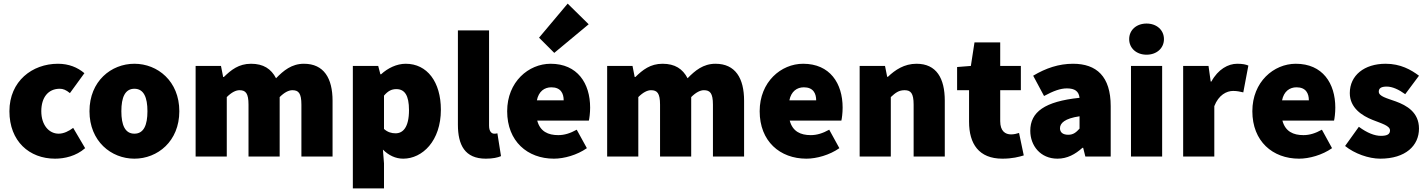

<svg xmlns="http://www.w3.org/2000/svg" viewBox="-20 -864 7880 1060"><path d="M284 12C336 12 400 -2 450 -46L384 -158C360 -140 332 -126 304 -126C250 -126 208 -174 208 -250C208 -326 246 -374 310 -374C328 -374 344 -368 366 -350L446 -460C408 -492 360 -512 300 -512C158 -512 32 -416 32 -250C32 -84 142 12 284 12Z M722 12C850 12 970 -84 970 -250C970 -416 850 -512 722 -512C594 -512 474 -416 474 -250C474 -84 594 12 722 12ZM722 -126C670 -126 650 -174 650 -250C650 -326 670 -374 722 -374C774 -374 794 -326 794 -250C794 -174 774 -126 722 -126Z M1060 0H1232V-328C1258 -354 1282 -366 1302 -366C1336 -366 1352 -350 1352 -286V0H1524V-328C1550 -354 1574 -366 1594 -366C1628 -366 1644 -350 1644 -286V0H1816V-308C1816 -432 1768 -512 1658 -512C1590 -512 1545 -474 1504 -432C1477 -484 1434 -512 1366 -512C1298 -512 1256 -478 1216 -439H1212L1200 -500H1060Z M1928 176H2100V38L2094 -38C2126 -6 2164 12 2206 12C2312 12 2414 -86 2414 -258C2414 -412 2338 -512 2220 -512C2170 -512 2121 -488 2084 -454H2080L2068 -500H1928ZM2164 -128C2142 -128 2120 -134 2100 -152V-336C2122 -362 2142 -372 2168 -372C2214 -372 2238 -338 2238 -256C2238 -160 2204 -128 2164 -128Z M2662 12C2700 12 2728 6 2746 -2L2726 -128C2718 -126 2714 -126 2708 -126C2696 -126 2680 -136 2680 -170V-696H2508V-176C2508 -64 2546 12 2662 12Z M3038 12C3094 12 3166 -8 3220 -46L3164 -148C3128 -128 3096 -118 3062 -118C3006 -118 2962 -138 2946 -198H3231C3234 -210 3238 -240 3238 -270C3238 -404 3168 -512 3020 -512C2898 -512 2780 -412 2780 -250C2780 -84 2892 12 3038 12ZM2944 -310C2954 -360 2986 -382 3024 -382C3076 -382 3092 -348 3092 -310ZM3040 -572 3230 -730 3114 -844 2956 -656Z M3332 0H3504V-328C3530 -354 3554 -366 3574 -366C3608 -366 3624 -350 3624 -286V0H3796V-328C3822 -354 3846 -366 3866 -366C3900 -366 3916 -350 3916 -286V0H4088V-308C4088 -432 4040 -512 3930 -512C3862 -512 3817 -474 3776 -432C3749 -484 3706 -512 3638 -512C3570 -512 3528 -478 3488 -439H3484L3472 -500H3332Z M4432 12C4488 12 4560 -8 4614 -46L4558 -148C4522 -128 4490 -118 4456 -118C4400 -118 4356 -138 4340 -198H4625C4628 -210 4632 -240 4632 -270C4632 -404 4562 -512 4414 -512C4292 -512 4174 -412 4174 -250C4174 -84 4286 12 4432 12ZM4338 -310C4348 -360 4380 -382 4418 -382C4470 -382 4486 -348 4486 -310Z M4726 0H4898V-328C4924 -352 4942 -366 4974 -366C5008 -366 5024 -350 5024 -286V0H5196V-308C5196 -432 5150 -512 5040 -512C4972 -512 4922 -478 4882 -440H4878L4866 -500H4726Z M5514 12C5569 12 5606 2 5632 -6L5606 -130C5594 -126 5578 -122 5562 -122C5530 -122 5502 -140 5502 -195V-366H5616V-500H5502V-630H5360L5340 -500L5264 -494V-366H5330V-192C5330 -70 5384 12 5514 12Z M5818 12C5872 12 5916 -12 5956 -48H5960L5972 0H6112V-278C6112 -442 6034 -512 5904 -512C5826 -512 5754 -488 5684 -446L5744 -334C5796 -362 5834 -376 5870 -376C5914 -376 5936 -360 5940 -324C5748 -304 5668 -246 5668 -142C5668 -60 5724 12 5818 12ZM5878 -120C5848 -120 5832 -133 5832 -156C5832 -184 5858 -210 5940 -222V-154C5922 -134 5906 -120 5878 -120Z M6224 0H6396V-500H6224ZM6310 -562C6366 -562 6406 -598 6406 -648C6406 -698 6366 -734 6310 -734C6254 -734 6214 -698 6214 -648C6214 -598 6254 -562 6310 -562Z M6512 0H6684V-278C6708 -340 6752 -362 6788 -362C6810 -362 6826 -358 6844 -354L6872 -502C6858 -508 6841 -512 6810 -512C6761 -512 6705 -482 6668 -414H6664L6652 -500H6512Z M7152 12C7208 12 7280 -8 7334 -46L7278 -148C7242 -128 7210 -118 7176 -118C7120 -118 7076 -138 7060 -198H7345C7348 -210 7352 -240 7352 -270C7352 -404 7282 -512 7134 -512C7012 -512 6894 -412 6894 -250C6894 -84 7006 12 7152 12ZM7058 -310C7068 -360 7100 -382 7138 -382C7190 -382 7206 -348 7206 -310Z M7600 12C7740 12 7814 -60 7814 -154C7814 -244 7746 -282 7686 -304C7636 -322 7592 -332 7592 -358C7592 -378 7607 -386 7636 -386C7667 -386 7702 -370 7738 -344L7814 -446C7770 -479 7712 -512 7630 -512C7512 -512 7432 -448 7432 -350C7432 -268 7500 -225 7558 -202C7608 -182 7654 -170 7654 -144C7654 -124 7640 -114 7604 -114C7569 -114 7528 -130 7482 -164L7406 -58C7458 -16 7536 12 7600 12Z"/></svg>

Font: Giro Sans Black
Style: Regular
Weight: 900
Designer: Paul D. Hunt
Foundry: Adobe Systems Incorporated
Version: Version 1.000;PS 1.0;hotconv 1.0.88;makeotf.lib2.5.647800